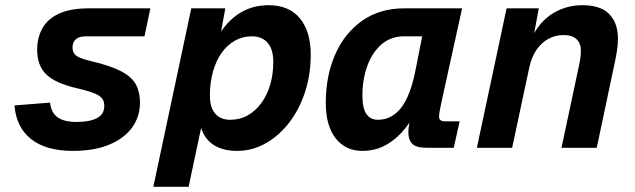

<svg xmlns="http://www.w3.org/2000/svg" viewBox="-20 -568 2440 738"><path d="M260 12Q156.8 12 99.4 -33.5Q42 -79 35.8 -162.8L172.4 -173.6Q176.6 -134.8 201.5 -117Q226.4 -99.2 275.6 -99.2Q323.8 -99.2 352.3 -113.8Q380.8 -128.4 380.8 -160.8Q380.8 -174.2 376.2 -183.4Q371.6 -192.6 360.5 -200.1Q349.4 -207.6 328.6 -214.5Q307.8 -221.4 274.4 -229.2Q192.4 -248.2 157.6 -282.2Q122.8 -316.2 122.8 -376.8Q122.8 -421.8 142.2 -458Q161.6 -494.2 205.6 -515.1Q249.6 -536 323.6 -536H558L535.4 -428.4H310.2Q284.4 -428.4 271.6 -417.2Q258.8 -406 258.8 -386Q258.8 -372 265 -362.4Q271.2 -352.8 286.8 -346.3Q302.4 -339.8 331.2 -332.8Q406 -315.2 446.5 -293.6Q487 -272 502.5 -242.9Q518 -213.8 518 -173.6Q518 -119.8 487.8 -77.9Q457.6 -36 399.8 -12Q342 12 260 12Z M569.4 150 715.2 -536H846L823.6 -412.4L812.6 -418.4Q846.2 -481 896.7 -514.5Q947.2 -548 1011.8 -548Q1091.4 -548 1132.9 -497.3Q1174.4 -446.6 1174.4 -358.2Q1174.4 -280.8 1152.3 -213.7Q1130.2 -146.6 1091 -96Q1051.8 -45.4 1000.5 -16.7Q949.2 12 891.4 12Q849.6 12 818.9 -1.3Q788.2 -14.6 770 -41Q751.8 -67.4 745.8 -106.8L762.2 -119.4L705 150ZM864.2 -107.6Q902.2 -107.6 932.3 -124.7Q962.4 -141.8 984.6 -172Q1006.8 -202.2 1018.6 -242.5Q1030.4 -282.8 1030.4 -328.8Q1030.8 -377.6 1009.2 -403Q987.6 -428.4 947.4 -428.4Q912.4 -428.4 882.8 -411.7Q853.2 -395 831.8 -364.8Q810.4 -334.6 798.6 -292.7Q786.8 -250.8 786.8 -200.4Q786.8 -154.4 807.5 -131Q828.2 -107.6 864.2 -107.6Z M1372.8 12Q1308 12 1270.1 -36.3Q1232.2 -84.6 1232.2 -172.8Q1232.2 -275.8 1268 -357.8Q1303.8 -439.8 1371.5 -487.9Q1439.2 -536 1535.2 -536H1756.2L1680.4 -191.6Q1675.8 -170.2 1671.7 -150.3Q1667.6 -130.4 1667.6 -119.6Q1667.6 -110 1673.7 -105.8Q1679.8 -101.6 1690.4 -101.6H1746.8L1724 0H1620Q1580.4 0 1565 -14.9Q1549.6 -29.8 1549.6 -60.8Q1549.6 -74.8 1553.5 -93.9Q1557.4 -113 1563.3 -132.3Q1569.2 -151.6 1575.2 -166L1591.2 -163.6Q1571 -117.2 1539.6 -77.1Q1508.2 -37 1466.6 -12.5Q1425 12 1372.8 12ZM1432.8 -107.6Q1485 -107.6 1521.1 -152.8Q1557.2 -198 1576.8 -296.8L1602.8 -428.4H1533.2Q1482.6 -428.4 1446.8 -397.7Q1411 -367 1392 -315.1Q1373 -263.2 1373 -199.6Q1373 -152.2 1388.3 -129.9Q1403.6 -107.6 1432.8 -107.6Z M1813 0 1927.2 -536H2051L2023.8 -389.6L2011.6 -395.6Q2042.8 -474.4 2096.9 -511.2Q2151 -548 2218.4 -548Q2289.4 -548 2322.3 -513.3Q2355.2 -478.6 2355.2 -420Q2355.2 -396.8 2351 -370.1Q2346.8 -343.4 2341.2 -319.2L2273.8 0H2138.2L2205.6 -316.4Q2209 -331 2210.9 -345.8Q2212.8 -360.6 2212.8 -374.8Q2212.8 -400.8 2196.5 -417Q2180.2 -433.2 2145.2 -433.2Q2115.4 -433.2 2089 -419.3Q2062.6 -405.4 2043.3 -378.2Q2024 -351 2014.8 -310.4L1948.6 0Z"/></svg>

Font: Geist Mono
Style: Italic
Weight: 400
Italic angle: -12°
Monospace: yes
Designer: Basement.studio, Andrés Briganti, Mateo Zaragoza
Foundry: Basement.studio, Vercel, Andrés Briganti, Guido Ferreyra, Mateo Zaragoza
Version: Version 1.500